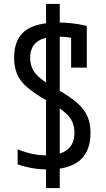

<svg xmlns="http://www.w3.org/2000/svg" viewBox="-20 -855 540 980"><path d="M215 105V-375H285V105ZM215 -375V-835H285V-375ZM224 10Q185 10 146.5 3.5Q108 -3 70 -16V-93Q107 -78 143 -70Q179 -62 217 -62Q285 -62 322.5 -90Q360 -118 360 -179Q360 -211 347.5 -236.5Q335 -262 305.5 -286Q276 -310 223 -339Q158 -376 120.5 -408Q83 -440 67.5 -476.5Q52 -513 52 -560Q52 -653 106.5 -696.5Q161 -740 278 -740Q313 -740 348.5 -736Q384 -732 423 -723V-510H343V-692L375 -656Q348 -662 324.5 -665Q301 -668 276 -668Q204 -668 169 -641.5Q134 -615 134 -559Q134 -528 146.5 -502.5Q159 -477 189.5 -452.5Q220 -428 272 -399Q336 -363 373 -330.5Q410 -298 426 -261.5Q442 -225 442 -177Q442 -83 387.5 -36.5Q333 10 224 10Z"/></svg>

Font: M PLUS Code Latin
Style: Regular
Weight: 400
Designer: Coji Morishita
Foundry: UNDERFOREST DESIGN
Version: Version 1.002; ttfautohint (v1.8.3)